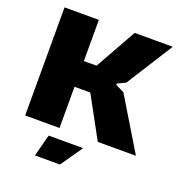

<svg xmlns="http://www.w3.org/2000/svg" viewBox="-165 -877 1153 1235"><g transform="rotate(20 411.5 -260.0)"><path d="M251 70H487L383 220H212ZM65 -740H300V-458H387L545 -740H806L604 -421L549 -395V-385L607 -357L823 0H562L408 -282H300V0H65Z"/></g></svg>

Font: Encode Sans Wide
Style: Black
Weight: 900
Designer: Pablo Impallari, Andres Torresi
Foundry: Pablo Impallari, Andres Torresi
Version: Version 1.000; ttfautohint (v1.00) -l 8 -r 50 -G 200 -x 14 -